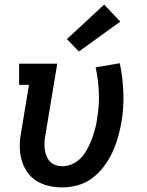

<svg xmlns="http://www.w3.org/2000/svg" viewBox="-20 -807 640 835"><path d="M250 8Q219 8 190 1Q161 -6 137 -21.5Q113 -37 97 -61Q81 -85 73.5 -113Q66 -141 66 -171.5Q66 -202 72 -232L106 -438H63V-530H229L177 -217Q174 -202 173.5 -186.5Q173 -171 175 -156.5Q177 -142 182.5 -128Q188 -114 198 -104Q208 -94 222 -89Q236 -84 251 -84Q273 -84 295 -94Q317 -104 333 -121.5Q349 -139 360 -159.5Q371 -180 379 -201.5Q387 -223 393 -244.5Q399 -266 402 -289Q412 -346 410 -402Q408 -458 396 -514L501 -532Q514 -469 516.5 -404.5Q519 -340 508 -275Q502 -241 492.5 -208Q483 -175 468 -143Q453 -111 431 -82Q409 -53 380 -31.5Q351 -10 317 -1Q283 8 250 8ZM323 -583 271 -637 433 -787 503 -713Z"/></svg>

Font: Iosevka Curly Slab SmBdExObl
Style: Regular
Weight: 600
Width: 7
Italic angle: -9°
Monospace: yes
Designer: Belleve Invis
Foundry: Belleve Invis
Version: Version 11.1.0; ttfautohint (v1.8.3)